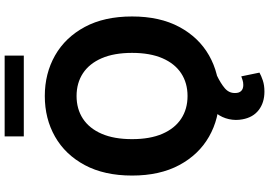

<svg xmlns="http://www.w3.org/2000/svg" viewBox="-185 -764 1152 822"><g transform="rotate(-90 391.0 -353.0)"><path d="M731.5 -363.6Q731.5 -244.7 686.6 -161.2Q641.7 -77.8 564.5 -33.9Q487.2 9.9 391 9.9Q294 9.9 217 -34.1Q139.9 -78.1 95.2 -161.6Q50.4 -245 50.4 -363.6Q50.4 -482.6 95.2 -566.1Q139.9 -649.5 217 -693.4Q294 -737.2 391 -737.2Q487.2 -737.2 564.5 -693.4Q641.7 -649.5 686.6 -566.1Q731.5 -482.6 731.5 -363.6ZM575.6 -363.6Q575.6 -440.7 552.7 -493.6Q529.8 -546.5 488.3 -573.9Q446.7 -601.2 391 -601.2Q335.2 -601.2 293.7 -573.9Q252.1 -546.5 229.2 -493.6Q206.3 -440.7 206.3 -363.6Q206.3 -286.6 229.2 -233.7Q252.1 -180.8 293.7 -153.4Q335.2 -126.1 391 -126.1Q446.7 -126.1 488.3 -153.4Q529.8 -180.8 552.7 -233.7Q575.6 -286.6 575.6 -363.6ZM409.8 203.1Q362.9 203.1 331.1 178.8Q299.4 154.5 291.2 109.4Q285.5 80.6 291.9 51.1Q298.3 21.7 316.9 -2.8Q335.6 -27.3 366.8 -41.5L479.4 -0.7Q445.7 15.3 424.5 33.2Q403.4 51.1 403.8 76.7Q403.4 94.1 412.3 103.3Q421.2 112.6 438.2 112.6Q449.9 112.6 459.2 109.4Q468.4 106.2 475.1 104L491.1 181.8Q478 189.3 457.6 196.2Q437.1 203.1 409.8 203.1ZM563.9 -909.1V-827.1H218V-909.1Z"/></g></svg>

Font: InterMG
Style: Bold
Weight: 700
Designer: Rasmus Andersson
Foundry: rsms
Version: Version 3.019;December 26, 2023;FontCreator 15.0.0.2955 64-b